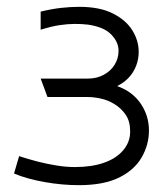

<svg xmlns="http://www.w3.org/2000/svg" viewBox="-20 -531 480 562"><path d="M99 -444Q131 -454 155 -457.5Q179 -461 199 -461Q219 -461 237 -459Q258 -456 275 -449.5Q292 -443 303.5 -432Q315 -421 321 -408.5Q327 -396 327 -382Q327 -360 315.5 -341.5Q304 -323 283.5 -312Q263 -301 238 -301H99L119 -247H237Q254 -247 275 -242.5Q296 -238 315.5 -226Q335 -214 348 -195Q361 -176 361 -146Q361 -115 340.5 -91Q320 -67 284 -54.5Q248 -42 199 -42Q174 -42 146 -46.5Q118 -51 90.5 -58Q63 -65 36 -74L21 -23Q60 -7 111 2Q162 11 211 11Q283 11 328 -11Q373 -33 394.5 -70Q416 -107 416 -149Q416 -192 392 -227.5Q368 -263 323 -279Q343 -289 357 -304Q371 -319 378.5 -338.5Q386 -358 386 -379Q386 -412 367.5 -442Q349 -472 310.5 -491.5Q272 -511 212 -511Q187 -511 159.5 -508Q132 -505 99 -497Z"/></svg>

Font: AdventPro_ExpandedRegular
Style: ExpandedRegular
Weight: 400
Width: 7
Designer: VivaRado, Andreas Kalpakidis
Foundry: VivaRado, Andreas Kalpakidis
Version: Version 3.000